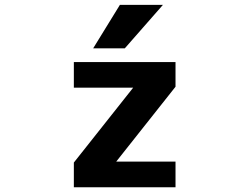

<svg xmlns="http://www.w3.org/2000/svg" viewBox="-20 -784 1040 806"><path d="M483.4 -763.7H664.1L503.9 -581.1H371.1ZM539.1 -416H290V-523.4H716.8V-419.9L467.8 -105.5H716.8V2H290V-101.6Z"/></svg>

Font: GenEi Gothic M Regular
Style: Bold
Weight: 700
Designer: o_tamon (Modified); [Source Han Sans]
Ryoko NISHIZUKA  (kana & ideographs); Paul D. Hunt (Latin, Greek & Cyrillic); Wenl
Version: Version 1.1a;Original Version 1.004